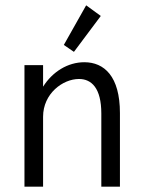

<svg xmlns="http://www.w3.org/2000/svg" viewBox="-20 -702 540 722"><path d="M258 -507 359 -642 304 -682 220 -533ZM72 0H142V-263C142 -350 216 -405 277 -405C324 -405 361 -371 361 -275V0H431V-277C431 -415 372 -468 297 -468C235 -468 177 -432 142 -376V-457H72Z"/></svg>

Font: Inconsolata Thin
Style: Regular
Weight: 100
Monospace: yes
Designer: Raph Levien, Cyreal, Brenton Simpson
Foundry: Raph Levien, Cyreal, Google
Version: Version 3.100